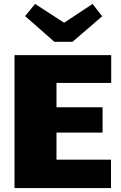

<svg xmlns="http://www.w3.org/2000/svg" viewBox="-20 -924 618 979"><path d="M54 -643H547V-501H268V-377H503V-248H268V-110H546V35H54ZM501 -841 350 -711H257L108 -842L159 -904L307 -808L452 -904Z"/></svg>

Font: Lalezar
Style: Bold
Weight: 700
Designer: Borna Izadpanah
Foundry: Borna Izadpanah
Version: Version 1.003;January 24, 2021;FontCreator 13.0.0.2683 64-bi